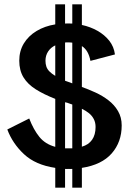

<svg xmlns="http://www.w3.org/2000/svg" viewBox="-20 -778 586 893"><path d="M237 95V2.8Q145.3 -10.9 91.8 -60.7Q38.4 -110.4 14 -175.8L115.9 -226.9Q136 -174.8 163.2 -141.2Q190.3 -107.7 237 -95V-318.1Q184.3 -338.7 146.6 -362.4Q108.9 -386.1 89.2 -418.3Q69.6 -450.5 69.6 -495.7Q69.6 -540.9 90.9 -576Q112.2 -611 150.1 -633.9Q188.1 -656.7 237 -664.6V-758H282.6V-668.7Q285.5 -668.6 288.5 -668.7Q291.5 -668.8 294.4 -668.8Q300.5 -668.8 306 -668.7Q311.5 -668.6 316.2 -668.4V-758H360.8V-661.9Q400.1 -653.5 433.3 -634.8Q466.4 -616.1 488.1 -588.7Q509.9 -561.2 514.6 -524.8L400.6 -494.9Q396.2 -518.9 386.4 -536.2Q376.6 -553.5 360.8 -563.7V-373.6Q390.8 -362.8 423.7 -347.9Q456.5 -333 484.3 -311.6Q512.1 -290.3 529 -261.2Q546 -232.2 546 -194.6Q546 -117.3 499.5 -64.4Q452.9 -11.4 360.8 2.8V95H316.2V7.6Q311.4 7.9 307 7.9Q302.6 7.8 299.4 7.8Q294.9 7.8 290.3 7.9Q285.8 7.9 282.6 7.7V95ZM299.4 -88.1Q304.2 -88.1 308 -88.2Q311.7 -88.3 316.2 -88.1V-291.9Q311.6 -293.3 305.4 -295.5Q299.2 -297.8 293.3 -299.9Q287.4 -302 282.6 -302.5V-88.1Q285.8 -88.3 290 -88.2Q294.2 -88.1 299.4 -88.1ZM360.8 -95.7Q391.9 -104.6 408.2 -127.8Q424.5 -151.1 424.5 -187.3Q424.5 -208.3 416.2 -224.2Q407.9 -240.1 393.9 -251.4Q379.9 -262.7 360.8 -272.1ZM237 -425.1V-567Q216.2 -557.2 203.8 -538.5Q191.5 -519.8 191.5 -495.7Q191.5 -480.9 195.6 -468.4Q199.8 -455.9 210.2 -445.5Q220.5 -435.1 237 -425.1ZM316.2 -390.3V-579.6Q311.5 -580.5 306.2 -580.6Q300.9 -580.8 294.4 -580.8Q291.5 -580.8 288.4 -580.8Q285.3 -580.8 282.6 -580.3V-402.4Q289.4 -399.9 298.7 -396.8Q307.9 -393.7 316.2 -390.3Z"/></svg>

Font: Panamera Thin
Style: Regular
Weight: 100
Designer: Bastien Sozeau
Foundry: NBR — Bastien Sozeau
Version: Version 3.003;gftools[0.9.33]